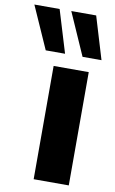

<svg xmlns="http://www.w3.org/2000/svg" viewBox="-185 -915 577 965"><g transform="rotate(10 103.0 -432.5)"><path d="M193.8 -648.4 98.1 -865.2H225.1L290.5 -648.4ZM5.9 -648.4 -90.3 -865.2H38.6L104.5 -648.4ZM58.6 0V-578.1H237.8V0Z"/></g></svg>

Font: Oswald
Style: Heavy
Weight: 800
Designer: Vernon Adams
Foundry: Vernon Adams
Version: 3.0; ttfautohint (v0.95) -l 8 -r 50 -G 200 -x 0 -w "G" -W -c